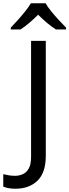

<svg xmlns="http://www.w3.org/2000/svg" viewBox="-98 -964 424 1174"><path d="M-4 190Q-28 190 -46 186.5Q-64 183 -78 177V101Q-62 105 -44 108Q-26 111 -6 111Q19 111 41.5 101Q64 91 78 66Q92 41 92 -4V-714H182V-11Q182 92 131 141Q80 190 -4 190ZM181 -944Q193 -922 215.5 -894.5Q238 -867 262.5 -840.5Q287 -814 306 -795V-784H244Q218 -800 190 -823.5Q162 -847 135 -874Q108 -847 81 -824Q54 -801 28 -784H-32V-795Q-13 -815 10.5 -841Q34 -867 56 -894.5Q78 -922 91 -944Z"/></svg>

Font: RS Noto Sans
Style: Regular
Weight: 400
Designer: Monotype Design Team
Foundry: Monotype Imaging Inc.
Version: Version 3.10